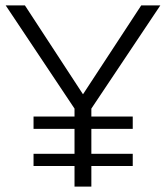

<svg xmlns="http://www.w3.org/2000/svg" viewBox="-20 -687 611 707"><path d="M285.6 -339.8 71.8 -667H1L254.4 -287.1V-257.8H103.5V-212.4H254.4V-120.6H103.5V-75.7H254.4V0H316.4V-75.7H468.8V-120.6H316.4V-212.4H468.8V-257.8H316.4V-287.1L570.3 -667H500Z"/></svg>

Font: Estedad Light
Style: Regular
Weight: 300
Designer: Amin Abedi
Version: Version 7.3